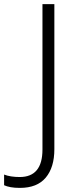

<svg xmlns="http://www.w3.org/2000/svg" viewBox="-108 -734 380 936"><path d="M-11 182Q-37 182 -56 178.5Q-75 175 -88 169V117Q-73 123 -53.5 126Q-34 129 -12 129Q99 129 99 -5V-714H157V-7Q157 82 115 132Q73 182 -11 182Z"/></svg>

Font: RS Noto Sans Light
Style: Regular
Weight: 300
Designer: Monotype Design Team
Foundry: Monotype Imaging Inc.
Version: Version 3.10